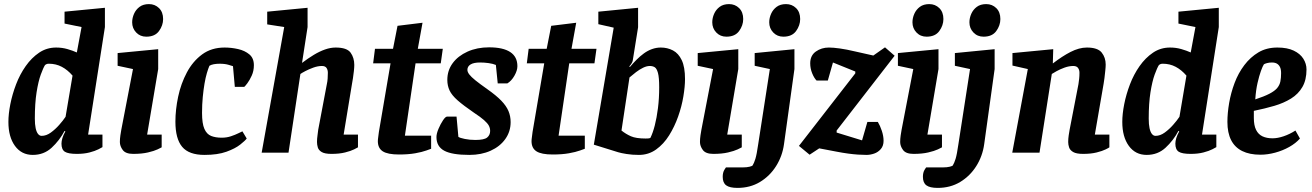

<svg xmlns="http://www.w3.org/2000/svg" viewBox="-20 -745 6402 937"><path d="M140 11Q85 11 53 -33Q21 -77 21 -150Q21 -189 30.5 -237Q40 -285 58.5 -333.5Q77 -382 105.5 -422.5Q134 -463 171 -488Q208 -513 254 -513Q283 -513 309 -505.5Q335 -498 355 -489L378 -613L295 -630V-688L492 -707V-613L410 -88H480V-27Q477 -25 460.5 -16.5Q444 -8 417 -1Q390 6 355 6Q313 6 296.5 -4.5Q280 -15 280 -44Q280 -56 284.5 -71Q289 -86 299 -104L295 -106Q270 -59 232 -24Q194 11 140 11ZM183 -82Q206 -82 228 -98Q250 -114 269 -135.5Q288 -157 300 -175L334 -376Q310 -404 281.5 -419Q253 -434 219 -434Q212 -434 208 -432.5Q204 -431 200 -428Q191 -414 179 -381Q167 -348 158.5 -294.5Q150 -241 150 -166Q150 -138 154 -119.5Q158 -101 165.5 -91.5Q173 -82 183 -82Z M630 6Q593 6 579 -13Q565 -32 565 -52Q565 -67 567.5 -84.5Q570 -102 572 -112L629 -408L554 -424V-486L752 -505V-408L698 -88H769V-26Q766 -24 749 -16Q732 -8 702 -1Q672 6 630 6ZM694 -566Q664 -566 644.5 -586.5Q625 -607 625 -636Q625 -657 634 -677.5Q643 -698 661 -711.5Q679 -725 707 -725Q736 -725 756 -705.5Q776 -686 776 -652Q776 -621 756 -593.5Q736 -566 694 -566Z M978 11Q902 11 869 -28.5Q836 -68 836 -151Q836 -210 849.5 -273.5Q863 -337 892 -391.5Q921 -446 966.5 -479.5Q1012 -513 1076 -513Q1109 -513 1142 -505.5Q1175 -498 1197 -479.5Q1219 -461 1219 -427Q1219 -399 1208.5 -376Q1198 -353 1187 -338.5Q1176 -324 1172 -321H1126L1117 -422Q1114 -423 1096 -428.5Q1078 -434 1052 -434Q1036 -434 1023 -431.5Q1010 -429 1002 -424Q996 -410 989.5 -388Q983 -366 978 -336.5Q973 -307 969.5 -271Q966 -235 966 -194Q966 -142 977.5 -116Q989 -90 1010.5 -81.5Q1032 -73 1062 -73Q1086 -73 1107 -80Q1128 -87 1143 -94.5Q1158 -102 1163 -104L1184 -69Q1177 -59 1152.5 -39.5Q1128 -20 1085 -4.5Q1042 11 978 11Z M1598 6Q1565 6 1550 -3Q1535 -12 1531 -25.5Q1527 -39 1527 -52Q1527 -68 1529.5 -84.5Q1532 -101 1533 -112L1575 -334Q1578 -347 1579 -361.5Q1580 -376 1580 -390Q1580 -404 1573.5 -413.5Q1567 -423 1551 -423Q1531 -423 1509 -415Q1487 -407 1470 -398Q1453 -389 1446 -384L1388 0H1257L1367 -613L1284 -626V-688L1481 -707V-613L1454 -438Q1483 -460 1511 -477Q1539 -494 1566 -503.5Q1593 -513 1618 -513Q1673 -513 1691 -488Q1709 -463 1709 -428Q1709 -416 1707 -398Q1705 -380 1702.5 -363.5Q1700 -347 1698 -337L1657 -88H1727V-26Q1724 -24 1708 -16Q1692 -8 1664 -1Q1636 6 1598 6Z M1928 9Q1872 9 1848 -6.5Q1824 -22 1824 -56Q1824 -64 1826 -77.5Q1828 -91 1829 -101L1886 -436H1801L1810 -507H1898L1920 -619L2042 -634L2019 -507H2141L2131 -436H2008L1956 -83H2084V-19Q2081 -18 2060.5 -10.5Q2040 -3 2006.5 3Q1973 9 1928 9Z M2271 11Q2186 11 2148 -9.5Q2110 -30 2110 -76Q2110 -93 2120 -116.5Q2130 -140 2142 -158Q2154 -176 2162 -176H2208L2217 -77Q2224 -72 2248 -67Q2272 -62 2300 -62Q2343 -62 2357.5 -74Q2372 -86 2372 -106Q2372 -120 2365.5 -132Q2359 -144 2342 -159Q2325 -174 2293 -195Q2242 -230 2213.5 -255Q2185 -280 2174 -303.5Q2163 -327 2163 -355Q2163 -401 2189 -436.5Q2215 -472 2261.5 -493Q2308 -514 2367 -514Q2435 -514 2470 -491Q2505 -468 2505 -422Q2505 -401 2490.5 -375.5Q2476 -350 2456 -338H2409L2400 -428Q2386 -434 2365 -437Q2344 -440 2323 -440Q2292 -440 2276.5 -430.5Q2261 -421 2261 -404Q2261 -394 2270 -382Q2279 -370 2300 -353Q2321 -336 2358 -310Q2402 -279 2426.5 -253.5Q2451 -228 2461.5 -203Q2472 -178 2472 -149Q2472 -103 2446 -66.5Q2420 -30 2374.5 -9.5Q2329 11 2271 11Z M2678 9Q2622 9 2598 -6.5Q2574 -22 2574 -56Q2574 -64 2576 -77.5Q2578 -91 2579 -101L2636 -436H2551L2560 -507H2648L2670 -619L2792 -634L2769 -507H2891L2881 -436H2758L2706 -83H2834V-19Q2831 -18 2810.5 -10.5Q2790 -3 2756.5 3Q2723 9 2678 9Z M3098 11Q3065 11 3037.5 6.5Q3010 2 2997 -2L2878 -39L2975 -610L2900 -627V-688L3094 -707V-612L3068 -450Q3067 -443 3061.5 -434.5Q3056 -426 3051 -421L3054 -418Q3070 -437 3087 -454Q3104 -471 3122.5 -484.5Q3141 -498 3162 -505.5Q3183 -513 3205 -513Q3237 -513 3264 -499Q3291 -485 3307 -451.5Q3323 -418 3323 -359Q3323 -323 3315 -274.5Q3307 -226 3289.5 -176.5Q3272 -127 3245.5 -84.5Q3219 -42 3182 -15.5Q3145 11 3098 11ZM3131 -69Q3139 -69 3144.5 -69.5Q3150 -70 3154 -72Q3166 -96 3175.5 -133Q3185 -170 3191 -217.5Q3197 -265 3197 -319Q3197 -367 3191 -389Q3185 -411 3175 -417Q3165 -423 3151 -423Q3136 -423 3118.5 -414.5Q3101 -406 3084 -393Q3067 -380 3052 -367L3013 -108Q3034 -91 3059 -80Q3084 -69 3131 -69Z M3461 6Q3424 6 3410 -13Q3396 -32 3396 -52Q3396 -67 3398.5 -84.5Q3401 -102 3403 -112L3460 -408L3385 -424V-486L3583 -505V-408L3529 -88H3600V-26Q3597 -24 3580 -16Q3563 -8 3533 -1Q3503 6 3461 6ZM3525 -566Q3495 -566 3475.5 -586.5Q3456 -607 3456 -636Q3456 -657 3465 -677.5Q3474 -698 3492 -711.5Q3510 -725 3538 -725Q3567 -725 3587 -705.5Q3607 -686 3607 -652Q3607 -621 3587 -593.5Q3567 -566 3525 -566Z M3579 172Q3541 172 3524 159.5Q3507 147 3507 118Q3507 97 3515 84Q3523 71 3523 72H3604Q3625 72 3638.5 68.5Q3652 65 3653 62Q3660 51 3666.5 30Q3673 9 3680 -40L3737 -408L3663 -424V-486L3857 -505V-408L3806 -41Q3798 17 3767.5 65.5Q3737 114 3689 143Q3641 172 3579 172ZM3803 -566Q3773 -566 3753.5 -586.5Q3734 -607 3734 -636Q3734 -657 3743 -677.5Q3752 -698 3770 -711.5Q3788 -725 3816 -725Q3845 -725 3865 -705.5Q3885 -686 3885 -652Q3885 -621 3865 -593.5Q3845 -566 3803 -566Z M4209 11Q4190 11 4167.5 9.5Q4145 8 4119 4.5Q4093 1 4062 -5L3978 -21L3931 10L3879 -33L4154 -387V-396L4045 -440L4020 -352H3965Q3953 -364 3943.5 -387.5Q3934 -411 3934 -436Q3934 -474 3961.5 -493.5Q3989 -513 4025 -513Q4046 -513 4078.5 -508.5Q4111 -504 4153 -494L4242 -474L4299 -514L4346 -473L4063 -108V-98L4187 -60L4213 -150H4264Q4275 -132 4283.5 -106.5Q4292 -81 4292 -58Q4292 -33 4278.5 -17.5Q4265 -2 4246 4.5Q4227 11 4209 11Z M4438 6Q4401 6 4387 -13Q4373 -32 4373 -52Q4373 -67 4375.5 -84.5Q4378 -102 4380 -112L4437 -408L4362 -424V-486L4560 -505V-408L4506 -88H4577V-26Q4574 -24 4557 -16Q4540 -8 4510 -1Q4480 6 4438 6ZM4502 -566Q4472 -566 4452.5 -586.5Q4433 -607 4433 -636Q4433 -657 4442 -677.5Q4451 -698 4469 -711.5Q4487 -725 4515 -725Q4544 -725 4564 -705.5Q4584 -686 4584 -652Q4584 -621 4564 -593.5Q4544 -566 4502 -566Z M4556 172Q4518 172 4501 159.5Q4484 147 4484 118Q4484 97 4492 84Q4500 71 4500 72H4581Q4602 72 4615.5 68.5Q4629 65 4630 62Q4637 51 4643.5 30Q4650 9 4657 -40L4714 -408L4640 -424V-486L4834 -505V-408L4783 -41Q4775 17 4744.5 65.5Q4714 114 4666 143Q4618 172 4556 172ZM4780 -566Q4750 -566 4730.5 -586.5Q4711 -607 4711 -636Q4711 -657 4720 -677.5Q4729 -698 4747 -711.5Q4765 -725 4793 -725Q4822 -725 4842 -705.5Q4862 -686 4862 -652Q4862 -621 4842 -593.5Q4822 -566 4780 -566Z M5266 6Q5233 6 5217.5 -3Q5202 -12 5197.5 -25.5Q5193 -39 5193 -52Q5193 -68 5195.5 -84.5Q5198 -101 5200 -112L5243 -334Q5245 -347 5246.5 -360.5Q5248 -374 5248 -390Q5248 -404 5241 -413.5Q5234 -423 5218 -423Q5197 -423 5175 -415Q5153 -407 5136 -397.5Q5119 -388 5113 -384L5053 0H4920L4996 -408L4921 -425V-486L5120 -505L5118 -436H5119Q5141 -453 5162.5 -467Q5184 -481 5204.5 -491.5Q5225 -502 5245 -507.5Q5265 -513 5284 -513Q5337 -513 5356.5 -488.5Q5376 -464 5376 -430Q5376 -419 5374 -400Q5372 -381 5370 -364Q5368 -347 5366 -337L5323 -88H5394V-26Q5392 -24 5376 -16Q5360 -8 5332 -1Q5304 6 5266 6Z M5576 11Q5521 11 5489 -33Q5457 -77 5457 -150Q5457 -189 5466.5 -237Q5476 -285 5494.5 -333.5Q5513 -382 5541.5 -422.5Q5570 -463 5607 -488Q5644 -513 5690 -513Q5719 -513 5745 -505.5Q5771 -498 5791 -489L5814 -613L5731 -630V-688L5928 -707V-613L5846 -88H5916V-27Q5913 -25 5896.5 -16.5Q5880 -8 5853 -1Q5826 6 5791 6Q5749 6 5732.5 -4.5Q5716 -15 5716 -44Q5716 -56 5720.5 -71Q5725 -86 5735 -104L5731 -106Q5706 -59 5668 -24Q5630 11 5576 11ZM5619 -82Q5642 -82 5664 -98Q5686 -114 5705 -135.5Q5724 -157 5736 -175L5770 -376Q5746 -404 5717.5 -419Q5689 -434 5655 -434Q5648 -434 5644 -432.5Q5640 -431 5636 -428Q5627 -414 5615 -381Q5603 -348 5594.5 -294.5Q5586 -241 5586 -166Q5586 -138 5590 -119.5Q5594 -101 5601.5 -91.5Q5609 -82 5619 -82Z M6131 10Q6078 10 6042 -8Q6006 -26 5988 -61.5Q5970 -97 5970 -150Q5970 -193 5978.5 -242.5Q5987 -292 6005 -340Q6023 -388 6052.5 -427Q6082 -466 6121.5 -489.5Q6161 -513 6214 -513Q6262 -513 6293.5 -498Q6325 -483 6340.5 -458.5Q6356 -434 6356 -406Q6356 -355 6336 -320.5Q6316 -286 6280.5 -264Q6245 -242 6199 -228.5Q6153 -215 6099 -204V-169Q6099 -133 6110 -111Q6121 -89 6141.5 -79.5Q6162 -70 6190 -70Q6215 -70 6244.5 -80Q6274 -90 6302 -108L6324 -69Q6304 -46 6272 -28Q6240 -10 6203 0Q6166 10 6131 10ZM6106 -260Q6149 -274 6175 -287.5Q6201 -301 6213 -315.5Q6225 -330 6228.5 -347.5Q6232 -365 6232 -388Q6232 -407 6226.5 -418Q6221 -429 6211.5 -434.5Q6202 -440 6187 -440Q6174 -440 6163 -437Q6152 -434 6148 -431Q6142 -422 6133.5 -398.5Q6125 -375 6117 -340Q6109 -305 6106 -260Z"/></svg>

Font: Faustina
Style: Bold Italic
Weight: 700
Italic angle: -8°
Designer: Alfonso Garcia
Foundry: http://www.omnibus-type.com
Version: Version 1.200